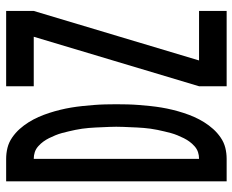

<svg xmlns="http://www.w3.org/2000/svg" viewBox="-88 -688 775 640"><g transform="rotate(-90 300.0 -367.5)"><path d="M16 0V-735H91Q110 -735 128 -730.5Q146 -726 162 -715Q178 -704 190.5 -690Q203 -676 213 -660Q223 -644 230.5 -627Q238 -610 244 -591.5Q250 -573 254.5 -554.5Q259 -536 262 -518Q265 -500 267 -481Q269 -462 270.5 -443Q272 -424 272.5 -405Q273 -386 273 -368Q273 -349 272.5 -330Q272 -311 270.5 -292Q269 -273 267 -254Q265 -235 262 -217Q259 -199 254.5 -180.5Q250 -162 244 -143.5Q238 -125 230.5 -108Q223 -91 213 -75Q203 -59 190.5 -45Q178 -31 162 -20Q146 -9 128 -4.5Q110 0 91 0ZM91 -92Q103 -92 113.5 -95.5Q124 -99 133 -107Q142 -115 148.5 -124Q155 -133 160 -143Q165 -153 169.5 -164Q174 -175 177 -186Q180 -197 182.5 -208Q185 -219 187.5 -230.5Q190 -242 191.5 -253.5Q193 -265 194 -276Q195 -287 195.5 -298.5Q196 -310 196.5 -321.5Q197 -333 197.5 -344.5Q198 -356 198 -368Q198 -379 197.5 -390.5Q197 -402 196.5 -413.5Q196 -425 195.5 -436.5Q195 -448 194 -459Q193 -470 191.5 -481.5Q190 -493 187.5 -504.5Q185 -516 182.5 -527Q180 -538 177 -549Q174 -560 169.5 -571Q165 -582 160 -592Q155 -602 148.5 -611Q142 -620 133 -628Q124 -636 113.5 -639.5Q103 -643 91 -643ZM333 0V-92L498 -643H333V-735H584V-643L419 -92H584V0Z"/></g></svg>

Font: Zed Mono Semibold Extended
Style: Regular
Weight: 600
Width: 7
Monospace: yes
Designer: Belleve Invis
Foundry: Belleve Invis
Version: Version 1.0.0; ttfautohint (v1.8.4)